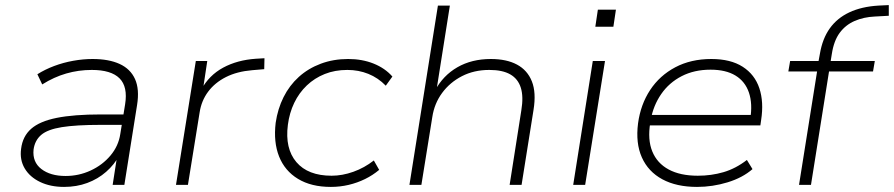

<svg xmlns="http://www.w3.org/2000/svg" viewBox="-20 -727 3515 755"><path d="M232 8Q178 8 137.5 -11.5Q97 -31 77 -65Q57 -99 63 -142Q69 -191 102.5 -220.5Q136 -250 203 -263.5Q270 -277 377 -277H479L472 -236H376Q279 -236 223 -227Q167 -218 142 -196.5Q117 -175 112 -139Q107 -90 142.5 -62.5Q178 -35 238 -35Q290 -35 336.5 -56.5Q383 -78 414.5 -115.5Q446 -153 453 -200L472 -317Q483 -386 450 -419Q417 -452 341 -452Q289 -452 240.5 -438Q192 -424 146 -395L127 -435Q157 -454 193 -467.5Q229 -481 268 -488Q307 -495 344 -495Q408 -495 450.5 -475.5Q493 -456 511 -416Q529 -376 519 -314L469 0H423L441 -116H449Q430 -80 397.5 -51.5Q365 -23 323 -7.5Q281 8 232 8Z M672 0 750 -487H795L778 -374H771Q802 -431 857.5 -461Q913 -491 986 -496L1020 -498L1019 -455L972 -451Q912 -446 868.5 -424Q825 -402 798.5 -366.5Q772 -331 765 -285L719 0Z M1281 8Q1204 8 1152 -23.5Q1100 -55 1077.5 -111.5Q1055 -168 1064 -244Q1072 -299 1095 -345Q1118 -391 1155 -424.5Q1192 -458 1241.5 -476.5Q1291 -495 1349 -495Q1404 -495 1449 -477Q1494 -459 1523 -426L1497 -390Q1467 -421 1428.5 -436.5Q1390 -452 1346 -452Q1297 -452 1257 -436Q1217 -420 1186.5 -391Q1156 -362 1137 -322.5Q1118 -283 1112 -236Q1100 -143 1145.5 -89.5Q1191 -36 1284 -36Q1326 -36 1369.5 -51.5Q1413 -67 1450 -96L1471 -59Q1446 -38 1415.5 -23Q1385 -8 1351 0Q1317 8 1281 8Z M1590 0 1702 -705H1749L1696 -370H1690Q1722 -430 1778.5 -462.5Q1835 -495 1910 -495Q1972 -495 2013 -473Q2054 -451 2071.5 -407Q2089 -363 2078 -295L2031 0H1984L2030 -293Q2039 -347 2028 -382Q2017 -417 1986.5 -434.5Q1956 -452 1904 -452Q1844 -452 1796.5 -427.5Q1749 -403 1718.5 -361.5Q1688 -320 1680 -267L1637 0Z M2321 -622 2331 -689H2402L2392 -622ZM2234 0 2311 -487H2359L2281 0Z M2721 8Q2640 8 2584.5 -22Q2529 -52 2504 -108Q2479 -164 2489 -242Q2499 -316 2536.5 -373Q2574 -430 2635.5 -462.5Q2697 -495 2777 -495Q2853 -495 2900.5 -464.5Q2948 -434 2966 -380Q2984 -326 2973 -255L2970 -234H2517L2524 -275H2954L2930 -258Q2940 -319 2925 -363Q2910 -407 2872 -430Q2834 -453 2774 -453Q2710 -453 2660.5 -427.5Q2611 -402 2580 -357Q2549 -312 2539 -256L2537 -244Q2526 -178 2545 -131.5Q2564 -85 2609.5 -60.5Q2655 -36 2724 -36Q2777 -36 2825 -50Q2873 -64 2917 -98L2939 -62Q2900 -28 2841 -10Q2782 8 2721 8Z M3122 0 3193 -446H3080L3087 -487H3209L3197 -477L3204 -515Q3214 -575 3243 -615.5Q3272 -656 3320 -678.5Q3368 -701 3434 -705L3475 -707V-665L3420 -662Q3376 -660 3340.5 -644.5Q3305 -629 3282 -598Q3259 -567 3251 -515L3245 -478L3237 -487H3420L3413 -446H3240L3169 0Z"/></svg>

Font: Nunito Sans 10pt SemiExpanded ExtraLight
Style: Italic
Weight: 250
Width: 6
Italic angle: -9°
Designer: Vernon Adams
Foundry: Vernon Adams
Version: Version 3.101;gftools[0.9.27]